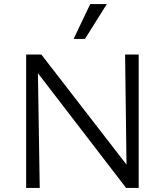

<svg xmlns="http://www.w3.org/2000/svg" viewBox="-20 -927 809 947"><path d="M109 -658H184L604 -115L597 -658H664V0H602L167 -566L176 0H109ZM425 -907H507L399 -735H343Z"/></svg>

Font: LXGW Bright GB
Style: Regular
Weight: 400
Designer: Christian Thalmann (Catharsis Fonts)
Foundry: LXGW / Christian Thalmann (Catharsis Fonts) / Fontworks Inc.
Version: Version 5.510